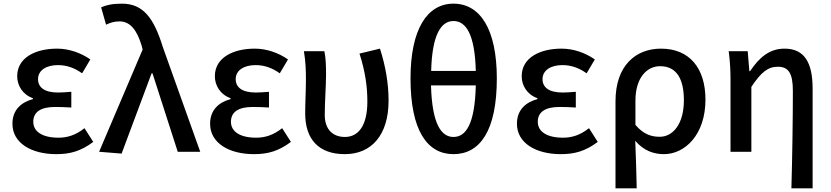

<svg xmlns="http://www.w3.org/2000/svg" viewBox="-20 -830 4543 1050"><path d="M288 13C363 13 422 -3 490 -54L442 -129C393 -90 347 -77 300 -77C212 -77 162 -110 162 -164C162 -217 202 -245 281 -245C309 -245 338 -244 370 -242V-328C343 -326 320 -324 298 -324C222 -324 188 -353 188 -397C188 -447 235 -474 297 -474C345 -474 389 -458 429 -429L474 -505C422 -541 358 -564 292 -564C176 -564 74 -516 74 -413C74 -363 103 -313 160 -293V-288C97 -271 48 -230 48 -153C48 -48 151 13 288 13Z M645 10 809 -429H814L952 0H1075L870 -574C821 -733 762 -810 647 -810C592 -810 561 -802 533 -790L560 -695C582 -705 602 -713 634 -713C691 -713 729 -667 755 -579L760 -559L522 0Z M1369 13C1444 13 1503 -3 1571 -54L1523 -129C1474 -90 1428 -77 1381 -77C1293 -77 1243 -110 1243 -164C1243 -217 1283 -245 1362 -245C1390 -245 1419 -244 1451 -242V-328C1424 -326 1401 -324 1379 -324C1303 -324 1269 -353 1269 -397C1269 -447 1316 -474 1378 -474C1426 -474 1470 -458 1510 -429L1555 -505C1503 -541 1439 -564 1373 -564C1257 -564 1155 -516 1155 -413C1155 -363 1184 -313 1241 -293V-288C1178 -271 1129 -230 1129 -153C1129 -48 1232 13 1369 13Z M1866 13C2012 13 2105 -92 2105 -279C2105 -376 2088 -470 2058 -564L1946 -537C1978 -437 1989 -354 1989 -275C1989 -141 1939 -81 1866 -81C1806 -81 1756 -116 1756 -202C1756 -271 1763 -363 1763 -419C1763 -469 1762 -511 1754 -550H1642C1652 -492 1653 -438 1653 -394C1653 -332 1649 -271 1649 -210C1649 -67 1724 13 1866 13Z M2582 -363C2577 -149 2527 -81 2460 -81C2394 -81 2343 -149 2337 -363ZM2338 -442C2343 -645 2394 -715 2460 -715C2527 -715 2577 -645 2582 -442ZM2460 -810C2316 -810 2225 -670 2225 -401C2225 -117 2316 13 2460 13C2606 13 2697 -117 2697 -401C2697 -670 2606 -810 2460 -810Z M3047 13C3122 13 3181 -3 3249 -54L3201 -129C3152 -90 3106 -77 3059 -77C2971 -77 2921 -110 2921 -164C2921 -217 2961 -245 3040 -245C3068 -245 3097 -244 3129 -242V-328C3102 -326 3079 -324 3057 -324C2981 -324 2947 -353 2947 -397C2947 -447 2994 -474 3056 -474C3104 -474 3148 -458 3188 -429L3233 -505C3181 -541 3117 -564 3051 -564C2935 -564 2833 -516 2833 -413C2833 -363 2862 -313 2919 -293V-288C2856 -271 2807 -230 2807 -153C2807 -48 2910 13 3047 13Z M3346 200H3462C3460 108 3458 35 3454 -60C3501 -5 3556 13 3611 13C3727 13 3838 -95 3838 -285C3838 -458 3750 -564 3595 -564C3456 -564 3346 -471 3346 -276ZM3588 -82C3545 -82 3501 -93 3455 -147V-279C3455 -403 3516 -468 3590 -468C3681 -468 3720 -397 3720 -282C3720 -153 3661 -82 3588 -82Z M4308 200H4424V-346C4424 -486 4380 -564 4271 -564C4191 -564 4135 -520 4082 -441H4078L4069 -550H3965C3973 -492 3975 -438 3975 -394V0H4089V-355C4143 -436 4180 -465 4234 -465C4294 -465 4316 -427 4316 -332C4316 -183 4313 23 4308 200Z"/></svg>

Font: Kinto Sans Med
Style: Regular
Weight: 500
Designer: Authors: Ryoko NISHIZUKA  (kana & ideographs); Paul D. Hunt (Latin, Greek & Cyrillic); Wenlong ZHANG  (bopomofo); Sandol
Foundry: Adobe Systems Incorporated, ookami Inc.
Version: Version 0.001